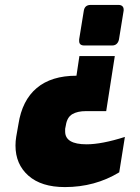

<svg xmlns="http://www.w3.org/2000/svg" viewBox="-20 -565 568 781"><path d="M483 -526V-522L464 -405Q462 -394 455 -387Q448 -380 436 -380H323Q302 -380 302 -398V-405L321 -522Q325 -545 349 -545H462Q472 -545 477.5 -540Q483 -535 483 -526ZM412 -113H330Q295 -113 274 -100.5Q253 -88 248 -56L245 -41V-30Q245 22 332 22Q394 22 488 -8L465 136Q366 196 244 196Q148 196 95.5 149.5Q43 103 43 27Q43 9 46 -9L55 -60Q70 -157 129.5 -207Q189 -257 291 -257L303 -337H447Z"/></svg>

Font: Exo Black
Style: Italic
Weight: 900
Italic angle: -9°
Designer: Natanael Gama
Foundry: Natanael Gama
Version: Version 1.500; ttfautohint (v1.6)